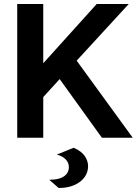

<svg xmlns="http://www.w3.org/2000/svg" viewBox="-20 -688 694 959"><path d="M66 0V-668H196V-372L463 -668H623L363 -385L643 0H489L278 -293L196 -203V0ZM273 251 226 210Q251 210 273 204.5Q295 199 309.5 184.5Q324 170 324 146Q324 125 308.5 108.5Q293 92 264 84L348 50Q387 67 403.5 91.5Q420 116 420 142Q420 173 402 197.5Q384 222 351 236.5Q318 251 273 251Z"/></svg>

Font: Atkinson Hyperlegible Next SemiBold
Style: Regular
Weight: 600
Designer: Elliott Scott, Megan Eiswerth, Linus Boman, Theodore Petrosky, Letters from Sweden
Foundry: Applied Design Works, Letters from Sweden
Version: Version 2.001